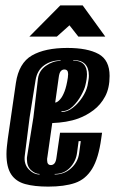

<svg xmlns="http://www.w3.org/2000/svg" viewBox="-20 -681 427 713"><path d="M159 12Q108 12 73.5 2.5Q39 -7 21.5 -33.5Q4 -60 4 -109Q4 -122 5.5 -136Q7 -150 9 -166L39 -373Q50 -447 98.5 -475Q147 -503 230 -503Q305 -503 346 -480.5Q387 -458 387 -399Q387 -354 370.5 -323Q354 -292 327.5 -272Q301 -252 271 -241Q249 -233 224.5 -229Q200 -225 174 -224L156 -98Q155 -95 155 -92Q155 -89 155 -86Q155 -68 169 -68Q177 -68 182.5 -74.5Q188 -81 190 -98L203 -188H359L356 -167Q346 -93 322 -54Q298 -15 258.5 -1.5Q219 12 159 12ZM208 -265Q230 -265 250 -280.5Q270 -296 285 -318.5Q300 -341 305 -363Q307 -374 308.5 -383Q310 -392 310 -400Q310 -458 252 -458V-456Q303 -456 303 -405Q303 -388 297 -364Q294 -350 281.5 -327Q269 -304 250.5 -286Q232 -268 209 -268ZM127 -33V-35Q111 -35 95.5 -49Q80 -63 80 -89Q80 -92 80 -95Q80 -98 81 -102L104 -245L121 -389Q125 -419 151 -437Q177 -455 205 -455V-457Q170 -457 144 -438.5Q118 -420 112 -383L90 -245L72 -103Q68 -72 86.5 -52.5Q105 -33 127 -33ZM185 -300Q194 -301 204 -313Q212 -322 219.5 -341Q227 -360 232 -393Q232 -397 232.5 -400Q233 -403 233 -405Q233 -411 231 -417Q227 -423 219 -423Q211 -423 205.5 -416.5Q200 -410 198 -393ZM183 -33Q219 -33 244.5 -56.5Q270 -80 274 -113L280 -157H272L266 -113Q262 -82 240 -58.5Q218 -35 183 -35ZM89 -545 204 -661H287L371 -545H271L238 -587L191 -545Z"/></svg>

Font: Alumni Sans Inline One
Style: Italic
Weight: 400
Italic angle: -8°
Designer: Robert E. Leuschke
Foundry: Robert E. Leuschke
Version: Version 1.100; ttfautohint (v1.8.3)